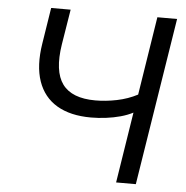

<svg xmlns="http://www.w3.org/2000/svg" viewBox="-51 -755 778 805"><g transform="rotate(5 338.0 -352.5)"><path d="M467 0 514 -298Q491 -286 462 -278Q433 -270 401 -266Q369 -262 338 -262Q251 -262 194.5 -295.5Q138 -329 115.5 -394Q93 -459 108 -553L132 -705H214L190 -557Q172 -443 211.5 -389Q251 -335 350 -335Q394 -335 440.5 -344.5Q487 -354 527 -375L579 -705H662L550 0Z"/></g></svg>

Font: Nunito Sans 12pt
Style: Italic
Weight: 400
Italic angle: -9°
Designer: Vernon Adams
Foundry: Vernon Adams
Version: Version 3.101;gftools[0.9.27]